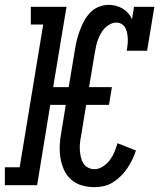

<svg xmlns="http://www.w3.org/2000/svg" viewBox="-42 -763 662 791"><path d="M347 8Q321 8 296 1Q271 -6 252 -22.5Q233 -39 222.5 -61.5Q212 -84 207.5 -109.5Q203 -135 204 -161.5Q205 -188 210 -215L229 -331H165L111 0H-22V-74H39L136 -662H85V-735H232L177 -404H241L267 -560Q270 -580 275 -599.5Q280 -619 287.5 -639Q295 -659 305 -677.5Q315 -696 330 -711.5Q345 -727 365 -735Q385 -743 405 -743Q421 -743 436 -739Q451 -735 463.5 -727.5Q476 -720 486 -708.5Q496 -697 502 -684L510 -735H594L564 -554H480Q482 -566 483.5 -578Q485 -590 484.5 -602Q484 -614 482 -625.5Q480 -637 475 -647Q470 -657 460 -663.5Q450 -670 438 -670Q425 -670 412 -663.5Q399 -657 389.5 -647Q380 -637 373 -624.5Q366 -612 361.5 -599.5Q357 -587 354 -574Q351 -561 349 -548L325 -404H419L407 -331H313L292 -203Q289 -188 287.5 -173.5Q286 -159 287 -144.5Q288 -130 291 -116Q294 -102 301 -90.5Q308 -79 320.5 -72.5Q333 -66 347 -66Q365 -66 382 -77Q399 -88 410.5 -103.5Q422 -119 429.5 -137Q437 -155 442 -173L518 -143Q512 -124 503 -105.5Q494 -87 482.5 -70Q471 -53 456 -38Q441 -23 423.5 -12Q406 -1 386.5 3.5Q367 8 347 8Z"/></svg>

Font: Iosevka Curly Slab Extended
Style: Italic
Weight: 400
Width: 7
Italic angle: -9°
Monospace: yes
Designer: Belleve Invis
Foundry: Belleve Invis
Version: Version 11.1.0; ttfautohint (v1.8.3)